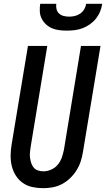

<svg xmlns="http://www.w3.org/2000/svg" viewBox="-20 -975 554 1003"><path d="M205 8Q176 8 148.5 2Q121 -4 99 -19.5Q77 -35 62.5 -58Q48 -81 41.5 -108Q35 -135 35.5 -164Q36 -193 41 -222L126 -735H227L140 -207Q138 -193 136.5 -178.5Q135 -164 137 -150Q139 -136 143.5 -122.5Q148 -109 156.5 -99Q165 -89 178.5 -84.5Q192 -80 207 -80Q227 -80 247.5 -89Q268 -98 282 -115Q296 -132 303 -152.5Q310 -173 314 -193L403 -735H505L413 -179Q409 -154 401 -130Q393 -106 379 -84Q365 -62 345.5 -43.5Q326 -25 303 -13Q280 -1 255 3.5Q230 8 205 8ZM329 -815Q309 -815 289 -817.5Q269 -820 251.5 -827.5Q234 -835 220 -848Q206 -861 197.5 -878Q189 -895 188 -915Q187 -935 190 -955H274Q272 -940 275.5 -926.5Q279 -913 289 -904Q299 -895 313 -891.5Q327 -888 341 -888Q356 -888 371 -891.5Q386 -895 399 -904Q412 -913 420 -926.5Q428 -940 430 -955H514Q511 -935 503 -915Q495 -895 481.5 -878Q468 -861 449.5 -848Q431 -835 411 -827.5Q391 -820 370 -817.5Q349 -815 329 -815Z"/></svg>

Font: Iosevka SS04 Semibold
Style: Italic
Weight: 600
Italic angle: -9°
Monospace: yes
Designer: Belleve Invis
Foundry: Belleve Invis
Version: Version 19.0.0; ttfautohint (v1.8.4)